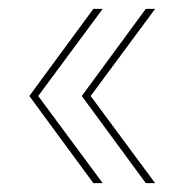

<svg xmlns="http://www.w3.org/2000/svg" viewBox="-20 -481 419 432"><path d="M211 -461 66 -265 211 -69H190L46 -265L190 -461ZM329 -461 184 -265 329 -69H308L164 -265L308 -461Z"/></svg>

Font: Elaine Sans Thin
Style: Regular
Weight: 250
Designer: Wei Huang
Foundry: Wei Huang
Version: Version 2.001;December 24, 2019;FontCreator 12.0.0.2547 64-b